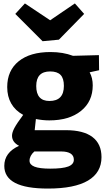

<svg xmlns="http://www.w3.org/2000/svg" viewBox="-20 -854 622 1118"><path d="M363 -96Q466 -96 518.5 -56Q571 -16 571 61Q571 151 492.5 197.5Q414 244 259 244Q131 244 68 211Q5 178 5 112Q5 34 91 -5Q50 -26 50 -64Q50 -82 63.5 -108Q77 -134 115 -185Q69 -210 45.5 -251Q22 -292 22 -347Q22 -443 88.5 -497Q155 -551 274 -551Q347 -551 405 -529L556 -533L557 -445L502 -433Q520 -400 520 -357Q520 -263 451.5 -208Q383 -153 267 -153Q229 -153 189 -161L182 -96ZM191 -353Q191 -266 268 -266Q352 -266 352 -354Q352 -398 332.5 -418Q313 -438 272 -438Q191 -438 191 -353ZM410 76Q410 52 391 40Q372 28 337 28H180Q152 53 152 82Q152 105 181 116.5Q210 128 272 128Q345 128 377.5 115.5Q410 103 410 76ZM272 -736 416 -834 470 -773 323 -623 228 -614 69 -773 125 -834Z"/></svg>

Font: Bitter Pro ExtraBold
Style: Regular
Weight: 800
Designer: Sol Matas, and Bitter project Authors
Foundry: Sol Matas
Version: Version 1.010